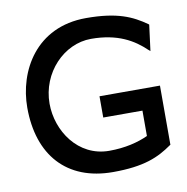

<svg xmlns="http://www.w3.org/2000/svg" viewBox="-71 -659 719 738"><g transform="rotate(-10 288.5 -289.5)"><path d="M30 -290C30 -105 131 11 312 11C434 11 491 -15 545 -53L547 -54V-285H311V-202H464V-103C425 -85 374 -72 312 -72C190 -72 117 -184 117 -290C117 -411 211 -508 317 -508C421 -508 482 -471 527 -428L534 -422L547 -523L545 -525C491 -563 434 -590 312 -590C116 -590 30 -432 30 -290Z"/></g></svg>

Font: Charger Sport
Style: SeBdExt
Weight: 600
Designer: Jasper
Foundry: Cannot Into Space Fonts
Version: Version 1.1